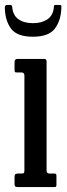

<svg xmlns="http://www.w3.org/2000/svg" viewBox="-34 -759 270 779"><path d="M53 -465H35.5Q28 -465 26.5 -467.2Q25 -469.5 25 -477V-507Q25 -520 37 -520H145.5Q155 -520 155 -509.5V-67Q155 -55 165.5 -55H183Q190 -55 192.5 -53.5Q195 -52 195 -45V-12Q195 -5 193.8 -2.5Q192.5 0 185.5 0H40.5Q32 0 28.5 -2Q25 -4 25 -12V-40Q25 -50 28.8 -52.5Q32.5 -55 41.5 -55H53.5Q62 -55 63.5 -58Q65 -61 65 -69V-453Q65 -465 53 -465ZM99.5 -610Q35 -610 10.8 -642.8Q-13.5 -675.5 -14.5 -729.5Q-14.5 -739 -3 -739H6.5Q15 -739 15.5 -731Q18 -697.5 40.5 -681.2Q63 -665 99.5 -665Q134 -665 156.8 -679.5Q179.5 -694 184 -724.5Q185 -731.5 185 -735.2Q185 -739 194 -739H205Q213 -739 214.2 -736.8Q215.5 -734.5 215 -727Q213 -674.5 188 -642.2Q163 -610 99.5 -610Z"/></svg>

Font: Besley* Condensed
Style: Regular
Weight: 400
Width: 3
Designer: Owen Earl
Foundry: indestructible type*
Version: Version 3.000; ttfautohint (v1.8.3)